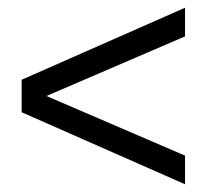

<svg xmlns="http://www.w3.org/2000/svg" viewBox="-20 -574 534 496"><path d="M458 -554V-480L100 -326L458 -172V-98L36 -284V-368Z"/></svg>

Font: Montserrat
Style: Regular
Weight: 400
Designer: Julieta Ulanovsky
Foundry: Julieta Ulanovsky
Version: Version 6.001